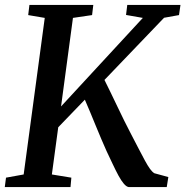

<svg xmlns="http://www.w3.org/2000/svg" viewBox="-24 -763 756 783"><path d="M-4.5 0 0.5 -38.5 72.5 -51.5 158.5 -690 91 -701.5 96 -743H356.5L351.5 -701.5L273.5 -690L225 -329L558.5 -690L490 -702L495 -743H712L706 -701.5L645 -690.5L402 -437Q412.5 -416 426.2 -387.8Q440 -359.5 454.5 -329Q469 -298.5 482.8 -270.5Q496.5 -242.5 507.5 -222Q526.5 -185.5 541.2 -157Q556 -128.5 567.2 -107.8Q578.5 -87 587.8 -74.2Q597 -61.5 605.5 -56.5L662.5 -41L656 0H501.5Q492 -1 481.2 -13.5Q470.5 -26 459.2 -46.8Q448 -67.5 435.8 -93.5Q423.5 -119.5 410.5 -147Q400.5 -169 389.2 -195.8Q378 -222.5 366.2 -251Q354.5 -279.5 343.2 -306.8Q332 -334 322 -356.5L213.5 -244L187.5 -51.5L267 -38.5L263.5 0Z"/></svg>

Font: Merriweather 36pt Medium
Style: Italic
Weight: 500
Italic angle: -7.8°
Version: Version 2.101